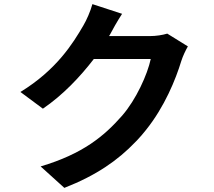

<svg xmlns="http://www.w3.org/2000/svg" viewBox="-20 -847 1040 931"><path d="M688 -217C778 -329 832 -462 859 -551C867 -576 880 -603 891 -622L791 -684C768 -677 737 -672 706 -672H509C510 -675 511 -676 512 -677C524 -700 549 -745 572 -780L428 -827C419 -793 399 -748 384 -723C334 -637 254 -508 79 -401L188 -320C286 -387 368 -474 435 -561H711C695 -486 640 -364 572 -286C485 -187 382 -101 177 -40L292 64C448 3 552 -70 637 -159L644 -166C659 -182 674 -199 688 -217Z"/></svg>

Font: Glow Sans SC Normal
Style: Bold
Weight: 700
Designer: Ryoko NISHIZUKA (kana, bopomofo & ideographs); Paul D. Hunt (Latin, Greek & Cyrillic); Sandoll Communications, Soo-young
Version: Version 0.93